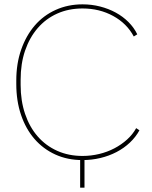

<svg xmlns="http://www.w3.org/2000/svg" viewBox="-20 -729 702 884"><path d="M359 8H360Q402 8 442 -1.5Q482 -11 516.5 -29Q551 -47 578 -72.5Q605 -98 622 -129L607 -139Q591 -110 565 -86.5Q539 -63 506.5 -46Q474 -29 436.5 -20Q399 -11 360 -11Q296 -11 243.5 -34.5Q191 -58 153.5 -101Q116 -144 95.5 -204.5Q75 -265 75 -338V-362Q75 -436 95.5 -496Q116 -556 153.5 -599.5Q191 -643 243.5 -666.5Q296 -690 360 -690Q438 -690 501 -655.5Q564 -621 596 -561L612 -571Q597 -602 571.5 -627.5Q546 -653 513 -671Q480 -689 441 -699Q402 -709 360 -709Q293 -709 236.5 -683.5Q180 -658 140 -611.5Q100 -565 77.5 -500.5Q55 -436 55 -359V-342Q55 -264 77 -199.5Q99 -135 139 -89Q179 -43 235 -17.5Q291 8 359 8ZM349 -6V135H369V-6Z"/></svg>

Font: Fixel Variable
Style: Regular
Weight: 100
Width: 3
Designer: AlfaBravo + MacPaw
Foundry: Kyrylo Tkachov, Marchela Mozhyna, Serhii Makarenko, Maria Weinstein, Zakhar Kryvoshyya
Version: Version 1.211